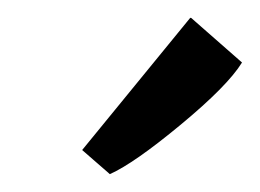

<svg xmlns="http://www.w3.org/2000/svg" viewBox="-20 -676 291 215"><path d="M103 -481 72 -508 193 -656H194L251 -606Q235 -580 182.5 -536.5Q130 -493 103 -481Z"/></svg>

Font: Aikya Medium
Style: Regular
Weight: 500
Designer: Neelakash Kshetrimayum (Latin subset based on Merriweather by Eben Sorkin)
Foundry: Brand New Type
Version: Version 1.00 b005